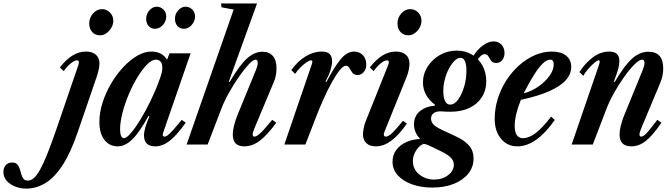

<svg xmlns="http://www.w3.org/2000/svg" viewBox="-278 -831 3866 1104"><path d="M-127.5 253.5Q-160.5 253.5 -190.5 241.8Q-220.5 230 -239.5 208.5Q-258.5 187 -258.5 158Q-258.5 135.5 -245.5 119.5Q-232.5 103.5 -208.5 103.5Q-188.5 103.5 -178.8 114.2Q-169 125 -164.2 140.5Q-159.5 156 -155.2 171.5Q-151 187 -142.5 197.5Q-134 208 -117 207.5Q-100 207 -83.2 192.8Q-66.5 178.5 -47.2 143.8Q-28 109 -3.5 47.8Q21 -13.5 53 -107.5L172 -455.5Q173.5 -460 174.2 -463.5Q175 -467 175.2 -469.5Q175.5 -472 175.5 -474Q175.5 -484 165.5 -484Q151 -484 129.2 -466.8Q107.5 -449.5 88.5 -422L66.5 -443Q100.5 -488 138 -511.2Q175.5 -534.5 216.5 -534.5Q253.5 -534.5 273.8 -516Q294 -497.5 294 -465Q294 -456.5 292 -444.2Q290 -432 286.5 -418.2Q283 -404.5 278.5 -391L169.5 -73Q128.5 47.5 81.5 119.2Q34.5 191 -17.8 222.2Q-70 253.5 -127.5 253.5ZM298 -628Q269 -628 252 -646.8Q235 -665.5 235 -696.5Q235 -729 257 -753.8Q279 -778.5 308.5 -778.5Q335 -778.5 354.2 -759Q373.5 -739.5 373.5 -712Q373.5 -691 362.5 -671.8Q351.5 -652.5 334.2 -640.2Q317 -628 298 -628Z M400 10.5Q350.5 10.5 322 -27.2Q293.5 -65 293.5 -130Q293.5 -183.5 311.5 -240.2Q329.5 -297 360.2 -349.5Q391 -402 429.8 -443.8Q468.5 -485.5 510.2 -510Q552 -534.5 591.5 -534.5Q622.5 -534.5 644.2 -523.5Q666 -512.5 683 -488L696.5 -524.5H818L660 -67.5Q656.5 -57.5 658.5 -51.5Q660.5 -45.5 668 -45.5Q676 -45.5 686.8 -53.5Q697.5 -61.5 716.2 -82.2Q735 -103 767 -142L790 -125.5Q737 -51.5 696.8 -20.5Q656.5 10.5 615 10.5Q550 10.5 550 -52.5Q550 -73 557.5 -98Q565 -123 581 -162.5L575.5 -164Q524.5 -70.5 483 -30Q441.5 10.5 400 10.5ZM434.5 -36.5Q449 -36.5 474.2 -65.5Q499.5 -94.5 529 -142.8Q558.5 -191 587.2 -250Q616 -309 637.5 -368.5Q648.5 -398 652 -413.2Q655.5 -428.5 655.5 -441Q655.5 -464 645.8 -476Q636 -488 617.5 -488Q595.5 -488 568.2 -460.8Q541 -433.5 513.5 -388.8Q486 -344 463.2 -290.5Q440.5 -237 426.5 -183.5Q412.5 -130 412.5 -86.5Q412.5 -63.5 418.2 -50Q424 -36.5 434.5 -36.5ZM780 -665.5Q755.5 -665.5 741.8 -681.8Q728 -698 728 -723Q728 -751 746.8 -771.8Q765.5 -792.5 789.5 -792.5Q811 -792.5 827.2 -776.5Q843.5 -760.5 843.5 -736.5Q843.5 -709 824 -687.2Q804.5 -665.5 780 -665.5ZM614 -665.5Q590 -665.5 576.2 -681.8Q562.5 -698 562.5 -723Q562.5 -751 581.2 -771.8Q600 -792.5 623.5 -792.5Q645 -792.5 661.5 -776.5Q678 -760.5 678 -736.5Q678 -709 658.2 -687.2Q638.5 -665.5 614 -665.5Z M1126.5 10.5Q1093 10.5 1076.8 -6.5Q1060.5 -23.5 1060.5 -57Q1060.5 -80.5 1067.8 -109.8Q1075 -139 1090 -175.5L1193 -427Q1204 -453.5 1204 -470Q1204 -488 1191 -488Q1177.5 -488 1152 -460.8Q1126.5 -433.5 1096.5 -390.5Q1066.5 -347.5 1039 -298.5Q1011.5 -249.5 995 -206L916 0H795L1065.5 -776L996 -789L993 -811H1200L1037.5 -361.5L1043 -360Q1097.5 -454 1141 -493.8Q1184.5 -533.5 1231.5 -533.5Q1270 -533.5 1291 -509Q1312 -484.5 1312 -438Q1312 -417 1307.8 -396Q1303.5 -375 1295 -356L1184.5 -92Q1180 -81 1177.5 -72Q1175 -63 1175 -57.5Q1175 -45.5 1185 -45.5Q1198 -45.5 1221.2 -67.5Q1244.5 -89.5 1287 -142L1310.5 -125.5Q1260.5 -56 1217 -22.8Q1173.5 10.5 1126.5 10.5Z M1357 0 1513 -456Q1515.5 -463.5 1516.8 -468.5Q1518 -473.5 1518 -476.5Q1518 -484 1510.5 -484Q1501 -484 1484.2 -472.5Q1467.5 -461 1449.5 -443.2Q1431.5 -425.5 1419 -406.5L1397 -428Q1433 -478.5 1478.8 -506.5Q1524.5 -534.5 1571.5 -534.5Q1603 -534.5 1617.2 -521Q1631.5 -507.5 1631.5 -478Q1631.5 -458 1623 -429.5Q1614.5 -401 1593.5 -361.5L1599 -360Q1642 -442 1679 -488.2Q1716 -534.5 1758.5 -534.5Q1788.5 -534.5 1808.2 -514Q1828 -493.5 1828 -460.5Q1828 -431.5 1812.5 -415.5Q1797 -399.5 1778 -399.5Q1758.5 -399.5 1748.2 -413Q1738 -426.5 1730.8 -439.8Q1723.5 -453 1711 -453Q1696 -453 1675.2 -427.2Q1654.5 -401.5 1630.5 -358.5Q1606.5 -315.5 1582.8 -262.5Q1559 -209.5 1538 -155L1478 0Z M1883 10.5Q1848 10.5 1828.5 -8Q1809 -26.5 1809 -58.5Q1809 -72 1812.8 -92.5Q1816.5 -113 1824.5 -133L1953.5 -455.5Q1956.5 -462.5 1957 -466.8Q1957.5 -471 1957.5 -474Q1957.5 -484 1947.5 -484Q1933 -484 1911.2 -466.8Q1889.5 -449.5 1870.5 -422L1848.5 -443Q1883 -488 1920.2 -511.2Q1957.5 -534.5 1998 -534.5Q2035.5 -534.5 2056 -516Q2076.5 -497.5 2076.5 -465Q2076.5 -452 2072.8 -431.8Q2069 -411.5 2061 -391L1932.5 -73Q1930 -66.5 1929.5 -63.5Q1929 -60.5 1929 -58Q1929 -45.5 1941 -45.5Q1954.5 -45.5 1976.2 -65.5Q1998 -85.5 2039 -136.5L2062 -120Q2013.5 -52.5 1970.8 -21Q1928 10.5 1883 10.5ZM2070.5 -628Q2042 -628 2024.8 -646.8Q2007.5 -665.5 2007.5 -696.5Q2007.5 -729 2029.5 -753.8Q2051.5 -778.5 2080.5 -778.5Q2107.5 -778.5 2126.5 -759Q2145.5 -739.5 2145.5 -712Q2145.5 -691 2134.8 -671.8Q2124 -652.5 2106.8 -640.2Q2089.5 -628 2070.5 -628Z M2439 -502.5Q2466.5 -546.5 2498.5 -569.8Q2530.5 -593 2560 -593Q2588 -593 2605.5 -574.2Q2623 -555.5 2623 -526Q2623 -502.5 2610.2 -485.8Q2597.5 -469 2575.5 -469Q2555 -469 2546 -481.8Q2537 -494.5 2530 -507Q2523 -519.5 2508.5 -519.5Q2498 -519.5 2486.8 -509.8Q2475.5 -500 2461 -478ZM2218.5 201.5Q2266 201.5 2298.8 176Q2331.5 150.5 2331.5 116.5Q2331.5 90.5 2310.5 72Q2289.5 53.5 2250 35L2195 8.5Q2170.5 -3 2161 -3Q2149 -3 2133.8 11.2Q2118.5 25.5 2107.2 47.8Q2096 70 2096 94.5Q2096 143 2133 172.2Q2170 201.5 2218.5 201.5ZM2310.5 -229.5Q2335 -229.5 2356.2 -258.5Q2377.5 -287.5 2390.8 -332.5Q2404 -377.5 2404 -424.5Q2404 -461.5 2395.2 -480Q2386.5 -498.5 2370 -498.5Q2353.5 -498.5 2336 -481.8Q2318.5 -465 2303.8 -437.2Q2289 -409.5 2280 -375.5Q2271 -341.5 2271 -307.5Q2271 -270.5 2281 -250Q2291 -229.5 2310.5 -229.5ZM2207.5 247.5Q2143 247.5 2091.2 229Q2039.5 210.5 2009.2 177Q1979 143.5 1979 98.5Q1979 59.5 2000.8 30.8Q2022.5 2 2058.8 -14.2Q2095 -30.5 2138.5 -31.5Q2102.5 -68.5 2102.5 -115.5Q2102.5 -163 2135.5 -190.8Q2168.5 -218.5 2221.5 -223.5L2224 -228Q2154 -280 2154 -358Q2154 -405.5 2180.2 -447Q2206.5 -488.5 2250.5 -514.2Q2294.5 -540 2348 -540Q2398.5 -540 2436.8 -516.5Q2475 -493 2496.5 -453.2Q2518 -413.5 2518 -364.5Q2518 -311 2492.2 -271.5Q2466.5 -232 2420.5 -210.2Q2374.5 -188.5 2313 -188.5Q2293.5 -188.5 2282.5 -189.2Q2271.5 -190 2263.5 -190.5Q2234.5 -192.5 2217.5 -181.8Q2200.5 -171 2200.5 -148Q2200.5 -132.5 2212.5 -117.5Q2224.5 -102.5 2261.5 -85L2345 -46Q2393.5 -23.5 2419.2 6.2Q2445 36 2445 80Q2445 129 2415 166.8Q2385 204.5 2331.8 226Q2278.5 247.5 2207.5 247.5Z M2697 10.5Q2639 10.5 2602.8 -33.2Q2566.5 -77 2566.5 -147Q2566.5 -206.5 2584.2 -263.2Q2602 -320 2633.5 -369Q2665 -418 2706.8 -455.2Q2748.5 -492.5 2796.8 -513.5Q2845 -534.5 2895.5 -534.5Q2948 -534.5 2977.2 -511Q3006.5 -487.5 3006.5 -446Q3006.5 -404 2974.2 -368.8Q2942 -333.5 2877.5 -305.5Q2813 -277.5 2717 -257Q2700 -215.5 2690.8 -177Q2681.5 -138.5 2681.5 -107.5Q2681.5 -36.5 2729 -36.5Q2763.5 -36.5 2802.2 -66Q2841 -95.5 2891 -160.5L2912 -141Q2805.5 10.5 2697 10.5ZM2733 -294Q2778 -306 2817.5 -333.2Q2857 -360.5 2881.5 -394.8Q2906 -429 2906 -461Q2906 -488 2885.5 -488Q2865.5 -488 2842.5 -465.5Q2819.5 -443 2794.8 -404Q2770 -365 2744.5 -316Z M3353 10.5Q3284.5 10.5 3284.5 -57Q3284.5 -104 3314 -175L3417 -427Q3428 -455 3428 -470Q3428 -488 3415 -488Q3398 -488 3370.2 -460.5Q3342.5 -433 3311.5 -389.5Q3280.5 -346 3253 -297.2Q3225.5 -248.5 3209.5 -206L3130.5 0H3009L3165.5 -456Q3168 -464.5 3169.2 -469Q3170.5 -473.5 3170.5 -476.5Q3170.5 -484 3164 -484Q3156.5 -484 3139.2 -469.5Q3122 -455 3104.2 -434.5Q3086.5 -414 3076 -395L3053.5 -416.5Q3087.5 -469 3131.5 -501.8Q3175.5 -534.5 3225.5 -534.5Q3283.5 -534.5 3283.5 -479.5Q3283.5 -461 3276.5 -434.2Q3269.5 -407.5 3251.5 -361.5L3257 -360Q3312 -454 3356.2 -493.8Q3400.5 -533.5 3451 -533.5Q3535.5 -533.5 3535.5 -438Q3535.5 -394.5 3519 -356L3408.5 -92Q3404 -81 3401.5 -72Q3399 -63 3399 -57.5Q3399 -45.5 3409.5 -45.5Q3422 -45.5 3442 -67.5Q3462 -89.5 3501.5 -142L3525 -125.5Q3476 -53 3436 -21.2Q3396 10.5 3353 10.5Z"/></svg>

Font: Libre Caslon Condensed
Style: Italic
Weight: 400
Italic angle: -22.583°
Designer: Pablo Impallari, Rodrigo Fuenzalida, Katja Schimmel, Ertekin Erdin
Foundry: Pablo Impallari, Rodrigo Fuenzalida
Version: Version 2.000;gftools[0.9.33]